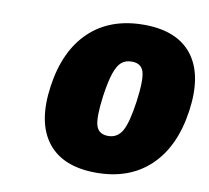

<svg xmlns="http://www.w3.org/2000/svg" viewBox="-79 -796 969 891"><g transform="rotate(10 405.5 -350.5)"><path d="M529.8 -708Q686.5 -708 758.1 -615.5Q829.6 -522.9 805.2 -351.1Q780.8 -179.2 683.3 -86.2Q585.9 6.8 429.2 6.8Q271 6.8 199.2 -86.2Q127.4 -179.2 151.9 -351.1Q176.3 -522.9 273.9 -615.5Q371.6 -708 529.8 -708ZM399.9 -351.1Q385.7 -246.6 397.7 -208.7Q409.7 -170.9 454.1 -170.9Q497.6 -170.9 520 -209.5Q542.5 -248 557.1 -351.1Q571.3 -455.6 559.6 -492.7Q547.9 -529.8 503.9 -529.8Q474.1 -529.8 455.3 -513.9Q436.5 -498 423.3 -459.7Q410.2 -421.4 399.9 -351.1Z"/></g></svg>

Font: Trueno UltraBlack
Style: Italic
Weight: 950
Designer: Julieta Ulanovsky
Foundry: Julieta Ulanovsky
Version: Version 3.001b | FøM Fix